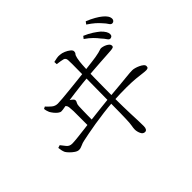

<svg xmlns="http://www.w3.org/2000/svg" viewBox="-186 -1050 1371 1371"><g transform="rotate(-45 500.0 -364.5)"><path d="M861 -582Q851 -582 841 -597.5Q831 -613 814 -631Q799 -651 778 -672Q757 -693 725 -715L739 -733Q777 -717 803.5 -699.5Q830 -682 848 -667Q884 -632 884 -606Q884 -594 877.5 -588Q871 -582 861 -582ZM566 65Q546 65 536 43Q526 21 526 0Q526 -14 530 -35.5Q534 -57 535 -99Q536 -117 536.5 -157.5Q537 -198 537.5 -250.5Q538 -303 538.5 -357Q539 -411 539.5 -456Q540 -501 540 -525Q540 -555 540.5 -586Q541 -617 541 -644Q541 -671 540 -686Q539 -709 520.5 -714Q502 -719 462 -724L461 -747Q478 -751 494 -754Q510 -757 525 -755Q544 -754 565 -745Q586 -736 600.5 -724Q615 -712 615 -701Q615 -688 608 -681Q601 -674 596 -651Q590 -620 588.5 -592Q587 -564 585 -528Q584 -502 583.5 -461Q583 -420 582.5 -371Q582 -322 582 -271.5Q582 -221 583 -176.5Q584 -132 585 -101Q587 -64 588 -26Q589 12 589 29Q589 46 583 55.5Q577 65 566 65ZM310 -244Q310 -258 310 -280.5Q310 -303 310 -327Q310 -351 310 -371.5Q310 -392 310 -401Q309 -430 307 -444Q305 -458 297.5 -465.5Q290 -473 273 -480L276 -494Q292 -493 303 -492Q314 -491 327 -486Q337 -483 348 -476Q359 -469 367 -461Q375 -453 375 -447Q375 -437 369 -428Q363 -419 362 -401Q361 -380 360.5 -357Q360 -334 359.5 -306.5Q359 -279 359 -244ZM142 -178Q128 -178 111 -189.5Q94 -201 80 -215.5Q66 -230 60 -240Q55 -251 52 -263Q49 -275 47 -293L68 -300Q82 -281 97.5 -262.5Q113 -244 139 -244Q155 -244 189.5 -247.5Q224 -251 271 -257Q318 -263 369 -269Q420 -275 469.5 -280.5Q519 -286 559 -290Q628 -296 672.5 -300Q717 -304 744 -307Q771 -310 786.5 -311Q802 -312 813 -312Q823 -312 838 -308Q853 -304 869 -296.5Q885 -289 895.5 -280Q906 -271 906 -261Q906 -248 899 -244.5Q892 -241 882 -241Q868 -241 846.5 -244Q825 -247 789.5 -250.5Q754 -254 697 -254.5Q640 -255 553 -250Q506 -247 455.5 -240.5Q405 -234 357.5 -226.5Q310 -219 273.5 -211.5Q237 -204 217 -200Q195 -196 177 -187Q159 -178 142 -178ZM248 -462Q237 -462 224 -472Q211 -482 200 -496Q189 -510 183 -521Q180 -528 176.5 -539Q173 -550 172 -562L188 -570Q204 -552 223.5 -535.5Q243 -519 269 -519Q285 -519 319 -522Q353 -525 397 -529.5Q441 -534 487 -539Q533 -544 576 -549Q619 -554 650 -558Q681 -562 693 -564Q716 -568 730 -571.5Q744 -575 752 -578Q760 -581 766 -581Q773 -581 785 -578Q797 -575 808.5 -569Q820 -563 827.5 -555.5Q835 -548 835 -538Q835 -527 825.5 -524Q816 -521 803 -520Q787 -519 758.5 -517Q730 -515 694.5 -513Q659 -511 624 -508Q589 -505 563 -503Q534 -501 491.5 -496Q449 -491 405.5 -485.5Q362 -480 330 -475Q312 -472 286.5 -467Q261 -462 248 -462ZM949 -649Q937 -649 927.5 -664.5Q918 -680 901 -698Q884 -718 864 -735.5Q844 -753 811 -775L825 -794Q862 -779 889 -763.5Q916 -748 933 -734Q953 -718 962.5 -703Q972 -688 972 -673Q972 -663 965.5 -656Q959 -649 949 -649Z"/></g></svg>

Font: Noto Serif SC ExtraLight Light
Style: Regular
Weight: 300
Version: Version 2.002-H1;hotconv 1.1.0;makeotfexe 2.6.0